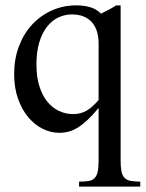

<svg xmlns="http://www.w3.org/2000/svg" viewBox="-20 -480 542 715"><path d="M274.4 214.8V196.3Q295.9 196.3 309.8 194.1Q323.7 191.9 332 183.6Q340.3 175.3 343.8 159.4Q347.2 143.6 347.2 115.7V-78.1Q325.7 -51.8 306.9 -34.2Q288.1 -16.6 270.8 -5.6Q253.4 5.4 236.1 10Q218.8 14.6 200.2 14.6Q169.4 14.6 139.6 0Q109.9 -14.6 85.9 -42.7Q62 -70.8 47.4 -111.6Q32.7 -152.3 32.7 -204.1Q32.7 -260.3 50.3 -307.1Q67.9 -354 99.1 -387.9Q130.4 -421.9 172.6 -440.9Q214.8 -460 263.7 -460Q291.5 -460 315.2 -453.4Q338.9 -446.8 356 -429.2Q370.6 -436.5 385 -443.8Q399.4 -451.2 412.1 -460H429.2V115.7Q429.2 141.1 432.1 157Q435.1 172.9 443.1 181.6Q451.2 190.4 465.6 193.4Q480 196.3 502.4 196.3V214.8ZM347.2 -318.8Q347.2 -342.8 341.1 -362.5Q335 -382.3 322.8 -396.5Q310.5 -410.6 291.7 -418.5Q272.9 -426.3 248 -426.3Q221.2 -426.3 197 -414.8Q172.9 -403.3 154.8 -380.1Q136.7 -356.9 126.2 -322Q115.7 -287.1 115.7 -239.7Q115.7 -193.4 126.7 -158.7Q137.7 -124 156.5 -101.1Q175.3 -78.1 200 -66.7Q224.6 -55.2 251.5 -55.2Q267.1 -55.2 279.8 -58.6Q292.5 -62 303.7 -68.6Q314.9 -75.2 325.4 -85Q335.9 -94.7 347.2 -107.4Z"/></svg>

Font: Doulos SIL Afr
Style: Regular
Weight: 400
Designer: Walt Agee, Victor Gaultney, Peter Martin, Debbi Hosken, Becca Hirsbrunner
Foundry: SIL International
Version: Version 5.000